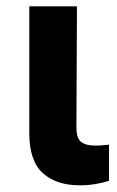

<svg xmlns="http://www.w3.org/2000/svg" viewBox="-20 -565 361 592"><path d="M70.3 -545.5H217.3L215.6 -170.8Q215.9 -138.1 230.5 -127.1Q245 -116.1 273.1 -116.1Q287.3 -116.1 297.6 -117.2Q307.9 -118.3 316.1 -119V-7.8Q297.6 -1.4 274.5 2.5Q251.4 6.4 226.2 6.4Q154.5 6.4 112.7 -30.5Q71 -67.5 70.3 -152.7Z"/></svg>

Font: Inter Zeller
Style: Bold
Weight: 700
Designer: Rasmus Andersson; Joe Bland
Foundry: zeller
Version: Version 3.015;git-dec3a8cb1